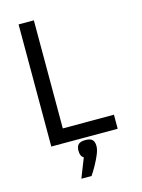

<svg xmlns="http://www.w3.org/2000/svg" viewBox="-150 -884 899 1215"><g transform="rotate(-15 300.0 -277.0)"><path d="M96 0V-800H196V-92H531V0ZM227 246 277 119Q255 107 255 71Q255 42 269 29Q283 16 314 16Q346 16 359.5 29Q373 42 373 71Q373 93 360.5 123.5Q348 154 330 186.5Q312 219 294 246Z"/></g></svg>

Font: Victor Mono Thin
Style: Regular
Weight: 100
Monospace: yes
Designer: Rune Bjørnerås
Version: Version 1.561;gftools[0.9.30]